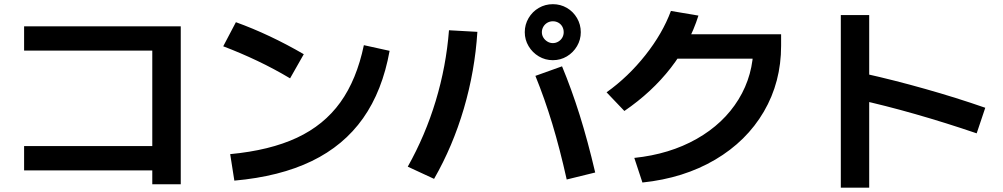

<svg xmlns="http://www.w3.org/2000/svg" viewBox="-20 -832 4728 905"><path d="M697.8 -28.7H93.6V-143.4H697.8V-593.5H93.6V-708H832V36.7H697.8Z M1695.1 -619.1 1816.4 -592.4Q1782.5 -403.7 1691.4 -274.7Q1600.2 -145.6 1449.4 -72.7Q1298.7 0.3 1084.6 19.4L1065 -105.5Q1251.8 -123.1 1379.5 -182.7Q1507.1 -242.3 1584.2 -349.5Q1661.2 -456.6 1695.1 -619.1ZM1032.2 -613.8 1091.9 -727.4Q1251 -669.9 1411.9 -576.5L1347.3 -462.7Q1272.1 -507.6 1193.3 -545Q1114.4 -582.5 1032.2 -613.8Z M2503.6 -474.4 2629.2 -519.4Q2674 -411.6 2712.1 -290.5Q2750.2 -169.3 2785.5 -18.9L2651.2 14.1Q2619.1 -130 2583.1 -248.9Q2547 -367.9 2503.6 -474.4ZM2096.3 -689.4 2230.1 -681.9Q2218.5 -497.8 2166.4 -320.3Q2114.3 -142.8 2026 11.1L1902 -46.4Q1984.7 -193.6 2033.9 -356.7Q2083.1 -519.8 2096.3 -689.4ZM2453.5 -680.3Q2453.5 -716.2 2471.5 -746.8Q2489.5 -777.3 2519.8 -794.8Q2550 -812.3 2586 -812.3Q2621.9 -812.3 2652 -794.8Q2682 -777.3 2699.8 -746.8Q2717.6 -716.2 2717.6 -680.3Q2717.6 -644.7 2699.8 -614.5Q2682 -584.2 2652 -566.2Q2621.9 -548.3 2586 -548.3Q2550 -548.3 2519.8 -566.2Q2489.5 -584.2 2471.5 -614.5Q2453.5 -644.7 2453.5 -680.3ZM2637 -680.3Q2637 -694.7 2630.4 -706.6Q2623.7 -718.4 2612 -725.1Q2600.4 -731.7 2586 -731.7Q2572.1 -731.7 2560.3 -725.1Q2548.4 -718.4 2541.2 -706.3Q2534.1 -694.1 2534.1 -680.3Q2534.1 -666.4 2541.2 -654.8Q2548.4 -643.1 2560.3 -636Q2572.1 -628.8 2586 -628.8Q2599.8 -628.8 2611.8 -636Q2623.7 -643.1 2630.4 -654.8Q2637 -666.4 2637 -680.3Z M3531.2 -616.6 3585.1 -555.4H3131.2V-670.5H3661.8V-616.6Q3661.8 -445.3 3580.5 -306Q3499.1 -166.7 3350.9 -79.3Q3202.7 8 3008.1 28.3L2969.8 -87.7Q3136.1 -105 3263.6 -177.2Q3391 -249.4 3461.1 -363.5Q3531.2 -477.7 3531.2 -616.6ZM3142.4 -780.4 3272.1 -758.5Q3230.1 -625.7 3141.6 -511.8Q3053.1 -397.9 2923 -308.9L2839.1 -396.9Q2941.2 -469.8 3022.1 -572.1Q3103 -674.3 3142.4 -780.4Z M4023.2 -363.2 4056.7 -485Q4193.2 -454.6 4340.5 -413Q4487.8 -371.5 4624.1 -324L4583.6 -203.5Q4437.9 -253.2 4294.7 -294.1Q4151.5 -335 4023.2 -363.2ZM3943.2 -761H4077V52.5H3943.2Z"/></svg>

Font: WEMIX Pretendard Variable
Style: Regular
Weight: 400
Designer: Base glyphs from Inter by Rasmus Andersson; Hangeul glyphs from Noto Sans CJK(Source Han Sans) by Jang Soo-young and Kan
Foundry: Kil Hyung-jin
Version: Version 1.000;Glyphs 3.2 (3208)